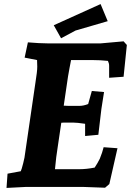

<svg xmlns="http://www.w3.org/2000/svg" viewBox="-20 -918 643 943"><path d="M212 -705H475L587 -715L603 -697L587 -541L516 -536V-595Q516 -607 510 -619Q472 -623 434 -623H329Q328 -617 321.5 -584Q315 -551 314 -542L293 -399Q302 -398 317 -398H370Q390 -398 413 -407L431 -471L491 -466Q481 -403 478 -383L463 -256L398 -250V-310Q358 -316 338 -316H310Q287 -316 281 -315L263 -193Q256 -152 250 -87H370Q405 -87 445 -95Q459 -116 470 -138Q483 -170 489 -195L557 -190L517 -14L496 4Q406 0 386 0H109L12 5L17 -65L82 -77Q86 -85 94 -116.5Q102 -148 103 -163L154 -512Q163 -567 163 -590.5Q163 -614 162 -623L101 -635L117 -710Q176 -705 212 -705ZM474 -898 509 -814Q370 -774 351 -768L280 -730L244 -794Z"/></svg>

Font: Andada SC
Style: Bold Italic
Weight: 700
Italic angle: -8.29999°
Designer: Carolina Giovagnoli
Foundry: Carolina Giovagnoli
Version: Version 1.003